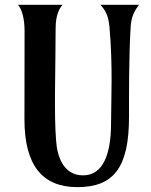

<svg xmlns="http://www.w3.org/2000/svg" viewBox="-20 -767 625 797"><path d="M434.6 -653.3C448.7 -489.7 441.4 -359.9 440.9 -250.5C440.4 -135.7 411.6 -39.1 325.2 -39.1C239.3 -39.1 216.8 -124.5 212.9 -183.1C203.6 -291.5 210.9 -486.3 210.9 -648.4C210.9 -706.1 226.6 -731.4 239.7 -747.1H54.7C68.4 -731.4 82 -695.8 82 -638.7L81.5 -272.9C81.1 -80.1 156.7 9.8 300.8 9.8C451.7 9.8 515.6 -70.8 515.6 -282.7C515.6 -367.7 514.6 -531.7 522.5 -658.2C525.4 -705.6 545.4 -731.4 557.1 -747.1H397C412.6 -728.5 429.7 -710.4 434.6 -653.3Z"/></svg>

Font: Amarante
Style: Regular
Weight: 400
Designer: Karolina Lach
Foundry: Sorkin Type Co.
Version: Version 1.001